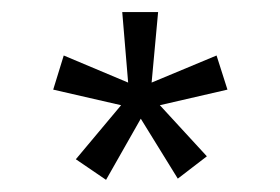

<svg xmlns="http://www.w3.org/2000/svg" viewBox="-20 -394 466 319"><path d="M231.9 -256.8 339.8 -301.8 357.9 -245.1 245.6 -219.2 323.7 -134.3 275.4 -97.2 213.9 -196.8 156.2 -95.2 106 -129.4 181.2 -219.2 68.4 -245.1 85.9 -301.8 192.9 -256.8 183.1 -374H242.7Z"/></svg>

Font: Amiri Typewriter
Style: Regular
Weight: 400
Monospace: yes
Designer: Khaled Hosny
Version: Version 1.1